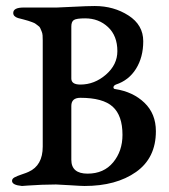

<svg xmlns="http://www.w3.org/2000/svg" viewBox="-20 -616 563 638"><path d="M217 -85Q217 -39 271 -39Q325 -39 356 -76.5Q387 -114 387 -168Q387 -232 354.5 -261.5Q322 -291 247 -291Q217 -291 217 -264ZM217 -528V-355Q217 -335 247 -335Q294 -335 332 -368Q370 -401 370 -446Q370 -497 339 -526Q308 -555 263 -555Q234 -555 225.5 -549.5Q217 -544 217 -528ZM169 -591Q178 -591 224 -593.5Q270 -596 295 -596Q358 -596 407 -564.5Q456 -533 456 -479Q456 -426 432 -387.5Q408 -349 365 -335Q360 -333 358 -329.5Q356 -326 357.5 -323Q359 -320 363 -320Q422 -311 460 -274.5Q498 -238 498 -180Q498 -91 432 -44.5Q366 2 261 2Q250 2 212.5 -0.5Q175 -3 166 -3Q145 -3 118.5 -2Q92 -1 73.5 0.5Q55 2 53 2Q20 -1 20 -15Q20 -22 28 -26.5Q36 -31 52.5 -36.5Q69 -42 75 -45Q122 -66 122 -129V-482Q122 -491 121.5 -498.5Q121 -506 118 -512.5Q115 -519 113.5 -523Q112 -527 106 -531Q100 -535 98 -537Q96 -539 86.5 -542.5Q77 -546 73.5 -547Q70 -548 57.5 -551.5Q45 -555 40 -556Q24 -561 24 -573Q24 -591 59 -591Z"/></svg>

Font: EB Garamond 08
Style: Regular
Weight: 400
Version: Version 0.016 ; ttfautohint (v1.5)